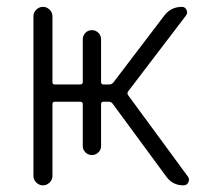

<svg xmlns="http://www.w3.org/2000/svg" viewBox="-20 -565 634 563"><path d="M78.1 -48.8V-517.6Q78.1 -528.3 86.4 -536.6Q94.7 -544.9 106 -544.9Q117.2 -544.9 125.5 -536.6Q133.8 -528.3 133.8 -517.6V-324.2Q133.8 -317.4 140.6 -317.4H214.8Q222.7 -317.4 222.7 -324.2V-449.2Q222.7 -460.9 230.5 -468.8Q238.3 -476.6 249.5 -476.6Q260.7 -476.6 268.6 -468.8Q276.4 -460.9 276.4 -449.2V-324.2Q276.4 -317.4 283.2 -317.4H300.8Q307.6 -317.4 312.5 -323.2L461.9 -519.5Q481.4 -544.9 513.7 -544.9Q522.5 -544.9 526.9 -536.1Q531.2 -527.3 525.4 -519.5L356.4 -297.9Q351.6 -292 355.5 -286.1L531.2 -46.9Q534.2 -43 534.2 -38.1Q534.2 -34.2 532.2 -30.3Q528.3 -21.5 517.6 -21.5Q486.3 -21.5 467.8 -46.9L310.5 -260.7Q306.6 -266.6 298.8 -266.6H283.2Q276.4 -266.6 276.4 -259.8V-136.7Q276.4 -126 268.6 -118.2Q260.7 -110.4 249.5 -110.4Q238.3 -110.4 230.5 -118.2Q222.7 -126 222.7 -136.7V-259.8Q222.7 -266.6 214.8 -266.6H140.6Q133.8 -266.6 133.8 -259.8V-48.8Q133.8 -38.1 125.5 -29.8Q117.2 -21.5 106 -21.5Q94.7 -21.5 86.4 -29.8Q78.1 -38.1 78.1 -48.8Z"/></svg>

Font: Gen Jyuu Gothic P Light
Style: Regular
Weight: 200
Designer: [Source Han Sans]
Ryoko NISHIZUKA  (kana & ideographs); Paul D. Hunt (Latin, Greek & Cyrillic); Wenlong ZHANG  (bopomofo
Version: Version 1.002.20150607